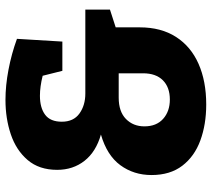

<svg xmlns="http://www.w3.org/2000/svg" viewBox="-56 -705 774 702"><g transform="rotate(-90 331.0 -354.0)"><path d="M300 13Q227 13 168.5 -8.5Q110 -30 76 -74.5Q42 -119 42 -187Q42 -252 78 -301Q114 -350 190 -372Q127 -390 94 -432Q61 -474 61 -532Q61 -598 97 -640Q133 -682 191 -701.5Q249 -721 317 -721Q369 -721 427 -710Q485 -699 540 -679L530 -513H423L405 -585Q365 -595 332 -595Q288 -595 262.5 -576Q237 -557 237 -515Q237 -472 267 -450.5Q297 -429 340 -429H647V-339L582 -318V-230Q582 -152 547 -97.5Q512 -43 448.5 -15Q385 13 300 13ZM318 -120Q363 -120 388.5 -145.5Q414 -171 414 -218V-307H325Q274 -307 247 -280.5Q220 -254 220 -213Q220 -169 247.5 -144.5Q275 -120 318 -120Z"/></g></svg>

Font: Bitter ExtraBold
Style: Regular
Weight: 800
Designer: Sol Matas, and Bitter project Authors
Foundry: Sol Matas
Version: Version 2.001